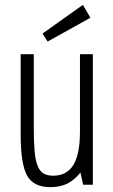

<svg xmlns="http://www.w3.org/2000/svg" viewBox="-20 -760 467 790"><path d="M119 -537H65V-209Q65 -85 91.5 -37.5Q118 10 187 10Q228 10 257 -4.5Q286 -19 311 -50L322 0H362V-537H309V-218Q309 -126 282 -81.5Q255 -37 199 -37Q175 -37 159.5 -46Q144 -55 135 -77Q126 -99 122.5 -137Q119 -175 119 -233ZM176 -589 352 -687 321 -740 155 -622Z"/></svg>

Font: Secuela Light
Style: Regular
Weight: 300
Designer: Fernando Haro
Foundry: deFharo
Version: Version 1.708